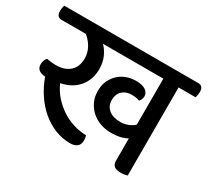

<svg xmlns="http://www.w3.org/2000/svg" viewBox="-156 -814 1115 1027"><g transform="rotate(30 401.5 -300.5)"><path d="M447 -302Q447 -266 473 -244.5Q499 -223 544 -223Q569 -223 592 -232Q615 -241 629 -255V-539H256Q279 -516 293 -483.5Q307 -451 307 -410Q307 -347 269.5 -301.5Q232 -256 163 -242Q181 -201 209 -170Q237 -139 270.5 -117Q304 -95 342.5 -83Q381 -71 422 -70Q427 -57 427 -42Q427 -15 411.5 -2.5Q396 10 369 10Q320 10 274.5 -8.5Q229 -27 191 -59.5Q153 -92 123.5 -136.5Q94 -181 76 -232Q22 -236 22 -277Q22 -302 37 -320Q48 -318 63.5 -316Q79 -314 94 -314Q149 -314 180 -342.5Q211 -371 211 -422Q211 -457 193.5 -488Q176 -519 150 -539H1Q-31 -539 -31 -577Q-31 -585 -29.5 -594.5Q-28 -604 -25 -612H802Q834 -612 834 -575Q834 -567 832.5 -557Q831 -547 828 -539H723V5Q716 7 706 9Q696 11 684 11Q655 11 642 0.5Q629 -10 629 -33V-170Q592 -148 530 -148Q495 -148 464 -159Q433 -170 409.5 -191Q386 -212 372 -241.5Q358 -271 358 -307Q358 -344 371 -371.5Q384 -399 405 -418Q426 -437 453 -446.5Q480 -456 509 -456Q549 -456 569 -442Q589 -428 589 -405Q589 -395 584.5 -386Q580 -377 575 -372Q556 -380 526 -380Q491 -380 469 -359.5Q447 -339 447 -302Z"/></g></svg>

Font: Baloo 2 Medium
Style: Regular
Weight: 500
Designer: Sarang Kulkarni and Ek Type
Foundry: Ek Type
Version: Version 1.640;hotconv 1.0.111;makeotfexe 2.5.65597; ttfautoh